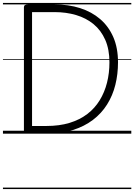

<svg xmlns="http://www.w3.org/2000/svg" viewBox="-20 -905 909 1300"><path d="M169 0Q142 0 142 -19V-856Q142 -866 149 -870.5Q156 -875 170 -875H350Q444 -875 522.5 -850Q601 -825 658.5 -775.5Q716 -726 747.5 -653Q779 -580 779 -483Q779 -403 761 -330.5Q743 -258 705 -197.5Q667 -137 609 -93Q551 -49 473 -24.5Q395 0 295 0ZM197 -52H294Q382 -52 451 -73Q520 -94 571 -133Q622 -172 655 -226Q688 -280 704.5 -345Q721 -410 721 -483Q721 -571 692.5 -635.5Q664 -700 613.5 -741.5Q563 -783 495.5 -803Q428 -823 350 -823H197ZM0 365H869V375H0ZM0 -20H869V0H0ZM0 -505H869V-500H0ZM0 -885H869V-875H0Z"/></svg>

Font: Playwrite GB J Guides
Style: Regular
Weight: 400
Designer: Veronika Burian, José Scaglione
Foundry: TypeTogether
Version: Version 1.003